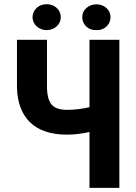

<svg xmlns="http://www.w3.org/2000/svg" viewBox="-20 -902 651 922"><path d="M553.2 -710.9V0H409.7V-268.1Q352.5 -255.4 302.2 -255.4Q186 -255.4 125 -314Q64 -372.6 61.5 -482.9V-710.9H205.6V-490.7Q205.1 -428.2 226.6 -401.4Q248 -374.5 301.3 -374.5Q354.5 -374.5 409.7 -387.2V-710.9ZM442.9 -881.3Q471.7 -880.9 491.2 -863.3Q510.7 -845.7 510.7 -819.8Q510.7 -793.9 492.2 -775.4Q473.6 -756.8 442.9 -757.3Q412.1 -756.8 393.6 -775.4Q375 -793.9 375 -819.8Q375 -845.7 394.5 -863.3Q414.1 -880.9 442.9 -881.3ZM136.2 -819.3Q136.7 -845.7 156.2 -864.3Q175.8 -881.8 204.1 -881.8Q232.4 -881.8 252 -864.3Q271.5 -846.7 272 -819.3Q271.5 -793 252 -775.4Q232.4 -757.8 204.1 -757.3Q175.8 -757.8 156.2 -775.4Q136.7 -793 136.2 -819.3Z"/></svg>

Font: RobotoCondensed-Bold
Style: Bold
Weight: 700
Designer: Google
Version: Version 2.001240; 2014